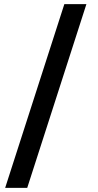

<svg xmlns="http://www.w3.org/2000/svg" viewBox="-20 -760 477 931"><path d="M5 151 292 -740H399L112 151Z"/></svg>

Font: IBM Plex Sans Hebrew SemiBold
Style: Regular
Weight: 600
Designer: Mike Abbink, Paul van der Laan, Pieter van Rosmalen, Yanek Iontef
Foundry: Bold Monday
Version: Version 1.2